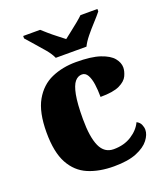

<svg xmlns="http://www.w3.org/2000/svg" viewBox="-142 -863 836 970"><g transform="rotate(-20 276.5 -378.0)"><path d="M304 10Q225 10 166 -15Q107 -40 74 -100.5Q41 -161 41 -267Q41 -376 76 -437.5Q111 -499 170 -525Q229 -551 302 -551Q384 -551 431 -535Q478 -519 498 -494.5Q518 -470 518 -444Q518 -424 507 -400Q496 -376 462 -359.5Q428 -343 359 -343Q359 -380 354.5 -411.5Q350 -443 339 -462.5Q328 -482 309 -482Q287 -482 271 -463Q255 -444 246 -397.5Q237 -351 237 -268Q237 -171 259.5 -121.5Q282 -72 332 -72Q388 -72 428.5 -98Q469 -124 486 -161Q502 -153 508.5 -138.5Q515 -124 515 -110Q515 -84 493.5 -56Q472 -28 426 -9Q380 10 304 10ZM214 -606Q204 -629 182 -655.5Q160 -682 136.5 -708Q113 -734 97 -753V-766H188Q199 -756 218.5 -739Q238 -722 259.5 -705.5Q281 -689 296 -677Q311 -689 332.5 -705.5Q354 -722 374.5 -739Q395 -756 405 -766H496V-753Q481 -734 457 -708Q433 -682 411.5 -655.5Q390 -629 379 -606Z"/></g></svg>

Font: Noto Serif Black
Style: Regular
Weight: 900
Designer: Monotype Design Team
Foundry: Monotype Imaging Inc.
Version: Version 2.014; ttfautohint (v1.8.4.7-5d5b)